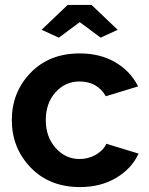

<svg xmlns="http://www.w3.org/2000/svg" viewBox="-20 -750 604 780"><path d="M149 -629 255 -730H352L458 -629L389 -597L304 -660L219 -597ZM305 10Q181 10 104.5 -69.5Q28 -149 28 -262Q28 -375 104 -454Q180 -533 304 -533Q387 -533 448.5 -497Q510 -461 541 -399L410 -359Q375 -419 303 -419Q245 -419 205.5 -375Q166 -331 166 -262Q166 -194 206 -149Q246 -104 303 -104Q339 -104 369.5 -121.5Q400 -139 412 -166L543 -126Q515 -65 452 -27.5Q389 10 305 10Z"/></svg>

Font: Raleway-v4020
Style: Bold
Weight: 700
Designer: Matt McInerney, Pablo Impallari, Rodrigo Fuenzalida
Foundry: Matt McInerney, Pablo Impallari, Rodrigo Fuenzalida
Version: Version 4.020;PS 004.020;hotconv 1.0.88;makeotf.lib2.5.64775